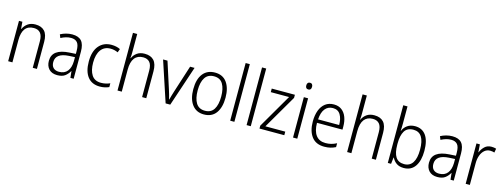

<svg xmlns="http://www.w3.org/2000/svg" viewBox="-15 -1597 6412 2444"><g transform="rotate(15 3190.5 -375.0)"><path d="M296 -542Q375 -542 417 -497Q459 -452 459 -356V0H404V-349Q404 -423 374.5 -458Q345 -493 288 -493Q136 -493 136 -292V0H80V-532H125L132 -440H136Q155 -483 195 -512.5Q235 -542 296 -542Z M782 -541Q865 -541 904 -497Q943 -453 943 -358V0H900L891 -87H889Q865 -44 828.5 -17Q792 10 727 10Q656 10 617.5 -31Q579 -72 579 -139Q579 -219 636.5 -260.5Q694 -302 804 -308L888 -313V-352Q888 -430 860.5 -462Q833 -494 778 -494Q745 -494 712 -484.5Q679 -475 645 -457L627 -501Q660 -519 700 -530Q740 -541 782 -541ZM810 -266Q637 -256 637 -139Q637 -89 664 -63Q691 -37 738 -37Q811 -37 849 -85Q887 -133 888 -217V-270Z M1289 10Q1183 10 1127.5 -61.5Q1072 -133 1072 -262Q1072 -397 1133 -469.5Q1194 -542 1298 -542Q1332 -542 1361.5 -535.5Q1391 -529 1414 -517L1397 -470Q1349 -492 1299 -492Q1217 -492 1173 -432Q1129 -372 1129 -263Q1129 -161 1168 -100.5Q1207 -40 1291 -40Q1324 -40 1353.5 -47Q1383 -54 1409 -65V-15Q1385 -4 1354.5 3Q1324 10 1289 10Z M1577 -517Q1577 -496 1576 -478Q1575 -460 1573 -441H1577Q1595 -484 1635 -513Q1675 -542 1736 -542Q1817 -542 1858.5 -496Q1900 -450 1900 -354V0H1845V-348Q1845 -424 1815 -458.5Q1785 -493 1729 -493Q1655 -493 1616 -442.5Q1577 -392 1577 -289V0H1521V-760H1577Z M2155 0 1979 -532H2037L2150 -181Q2160 -150 2169 -118.5Q2178 -87 2184 -60H2187Q2193 -84 2202 -115Q2211 -146 2221 -177L2335 -532H2394L2216 0Z M2873 -267Q2873 -139 2819 -64.5Q2765 10 2660 10Q2559 10 2503.5 -64.5Q2448 -139 2448 -267Q2448 -398 2504 -470Q2560 -542 2663 -542Q2766 -542 2819.5 -467.5Q2873 -393 2873 -267ZM2506 -267Q2506 -160 2543.5 -99.5Q2581 -39 2661 -39Q2741 -39 2778.5 -99Q2816 -159 2816 -267Q2816 -370 2780 -431.5Q2744 -493 2662 -493Q2583 -493 2544.5 -434Q2506 -375 2506 -267Z M3061 0H3006V-760H3061Z M3277 0H3222V-760H3277Z M3719 0H3392V-38L3652 -485H3411V-532H3716V-491L3457 -47H3719Z M3863 -730Q3882 -730 3891.5 -718Q3901 -706 3901 -686Q3901 -641 3863 -641Q3825 -641 3825 -686Q3825 -706 3834.5 -718Q3844 -730 3863 -730ZM3890 -532V0H3834V-532Z M4230 -542Q4292 -542 4333.5 -510Q4375 -478 4395.5 -423.5Q4416 -369 4416 -300V-260H4080Q4081 -152 4124 -95.5Q4167 -39 4249 -39Q4290 -39 4323.5 -47.5Q4357 -56 4395 -75V-24Q4361 -7 4325.5 1.5Q4290 10 4246 10Q4135 10 4079.5 -64Q4024 -138 4024 -263Q4024 -346 4047.5 -409Q4071 -472 4117 -507Q4163 -542 4230 -542ZM4229 -494Q4165 -494 4126.5 -446.5Q4088 -399 4082 -306H4360Q4360 -388 4328.5 -441Q4297 -494 4229 -494Z M4603 -517Q4603 -496 4602 -478Q4601 -460 4599 -441H4603Q4621 -484 4661 -513Q4701 -542 4762 -542Q4843 -542 4884.5 -496Q4926 -450 4926 -354V0H4871V-348Q4871 -424 4841 -458.5Q4811 -493 4755 -493Q4681 -493 4642 -442.5Q4603 -392 4603 -289V0H4547V-760H4603Z M5139 -536Q5139 -512 5138 -484.5Q5137 -457 5136 -438H5139Q5157 -484 5198 -513Q5239 -542 5299 -542Q5392 -542 5442.5 -472.5Q5493 -403 5493 -268Q5493 -138 5442 -64Q5391 10 5294 10Q5235 10 5197.5 -16.5Q5160 -43 5140 -85H5136L5126 0H5083V-760H5139ZM5291 -493Q5209 -493 5174 -435Q5139 -377 5139 -274V-256Q5139 -148 5174.5 -93.5Q5210 -39 5286 -39Q5360 -39 5398 -97Q5436 -155 5436 -268Q5436 -493 5291 -493Z M5791 -541Q5874 -541 5913 -497Q5952 -453 5952 -358V0H5909L5900 -87H5898Q5874 -44 5837.5 -17Q5801 10 5736 10Q5665 10 5626.5 -31Q5588 -72 5588 -139Q5588 -219 5645.5 -260.5Q5703 -302 5813 -308L5897 -313V-352Q5897 -430 5869.5 -462Q5842 -494 5787 -494Q5754 -494 5721 -484.5Q5688 -475 5654 -457L5636 -501Q5669 -519 5709 -530Q5749 -541 5791 -541ZM5819 -266Q5646 -256 5646 -139Q5646 -89 5673 -63Q5700 -37 5747 -37Q5820 -37 5858 -85Q5896 -133 5897 -217V-270Z M6306 -541Q6340 -541 6368 -532L6359 -479Q6346 -483 6332 -485.5Q6318 -488 6303 -488Q6260 -488 6229 -461.5Q6198 -435 6181 -389.5Q6164 -344 6164 -287V0H6109V-532H6154L6161 -430H6164Q6182 -475 6217 -508Q6252 -541 6306 -541Z"/></g></svg>

Font: Noto Sans Kannada SemiCondensed Light
Style: Regular
Weight: 300
Width: 4
Designer: Jelle Bosma - Monotype Design Team
Foundry: Monotype Imaging Inc.
Version: Version 2.005; ttfautohint (v1.8.4.7-5d5b)